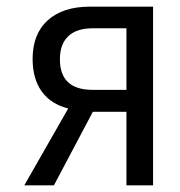

<svg xmlns="http://www.w3.org/2000/svg" viewBox="-20 -557 540 577"><path d="M185 -231Q133 -244 105.5 -282Q78 -320 78 -380Q78 -455 123.5 -496Q169 -537 250 -537H440V0H360V-221H259L142 0H53ZM360 -287V-472H259Q210 -472 185 -448Q160 -424 160 -379Q160 -287 258 -287Z"/></svg>

Font: Noto Sans Mono UI Cond
Style: Regular
Weight: 400
Width: 3
Monospace: yes
Designer: Monotype Design team
Foundry: Monotype Imaging Inc.
Version: Version 1.000